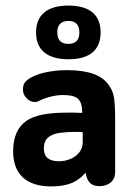

<svg xmlns="http://www.w3.org/2000/svg" viewBox="-20 -656 482 687"><path d="M274 -252Q254 -253 244 -253Q234 -253 229.5 -253Q225 -253 220 -253Q169 -253 133 -246Q97 -239 75 -224Q27 -191 27 -115Q27 -53 62 -21Q97 11 163 11Q206 11 235 -0.5Q264 -12 286 -38Q291 -11 303 -0.5Q315 10 335 10Q361 10 376.5 -3.5Q392 -17 392 -40V-225Q392 -281 388 -306Q384 -331 371 -349Q352 -378 314.5 -391.5Q277 -405 221 -405Q175 -405 136 -395.5Q97 -386 77 -369Q62 -358 62 -336Q62 -318 75 -304.5Q88 -291 105 -291Q113 -291 122 -296Q140 -305 162.5 -310.5Q185 -316 206 -316Q243 -316 258 -303.5Q273 -291 274 -259ZM276 -183V-147Q276 -126 263.5 -110.5Q251 -95 231.5 -87Q212 -79 191 -79Q137 -79 137 -124Q137 -152 152.5 -164.5Q168 -177 193.5 -180.5Q219 -184 247 -184Q257 -184 262 -184Q267 -184 276 -183ZM225 -636Q168 -636 138.5 -611.5Q109 -587 109 -540Q109 -493 138.5 -468.5Q168 -444 225 -444Q282 -444 311 -468.5Q340 -493 340 -540Q340 -587 311 -611.5Q282 -636 225 -636ZM225 -581Q264 -581 264 -540Q264 -499 225 -499Q185 -499 185 -540Q185 -581 225 -581Z"/></svg>

Font: Beiruti
Style: Bold
Weight: 700
Designer: Arlette Boutros
Foundry: Boutros
Version: Version 1.41